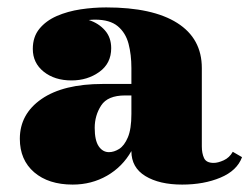

<svg xmlns="http://www.w3.org/2000/svg" viewBox="-20 -488 677 518"><path d="M257.5 -261.5H334.5V-304.5Q334.5 -340.5 326.8 -370Q319 -399.5 297.8 -417.2Q276.5 -435 236.5 -435Q228 -435 219.5 -434Q246 -425.5 263 -406.2Q280 -387 280 -358Q280 -317 248 -294Q216 -271 173 -271Q127.5 -271 98 -294.5Q68.5 -318 68.5 -356Q68.5 -388.5 86.2 -410.2Q104 -432 133.2 -444.8Q162.5 -457.5 197.5 -462.8Q232.5 -468 266.5 -468Q392 -468 458.2 -426Q524.5 -384 524.5 -304.5V-93Q524.5 -74.5 530.5 -61.5Q536.5 -48.5 556.5 -48.5Q568 -48.5 583.5 -55.5Q599 -62.5 608 -78.5L633 -64Q619.5 -27.5 574.8 -8.8Q530 10 471.5 10Q410 10 372.2 -13Q334.5 -36 334.5 -80V-80.5Q310.5 -38 268.8 -14Q227 10 176 10Q111 10 72.2 -23.2Q33.5 -56.5 33.5 -113.5Q33.5 -180.5 92.2 -221Q151 -261.5 257.5 -261.5ZM274 -77.5Q287.5 -77.5 301.5 -86.2Q315.5 -95 325 -117.5Q334.5 -140 334.5 -180.5V-230.5H317.5Q270.5 -230.5 253 -203.5Q235.5 -176.5 235.5 -143Q235.5 -109.5 246.2 -93.5Q257 -77.5 274 -77.5Z"/></svg>

Font: Bodoni* 06pt Fatface
Style: Regular
Weight: 900
Version: Version 2.3